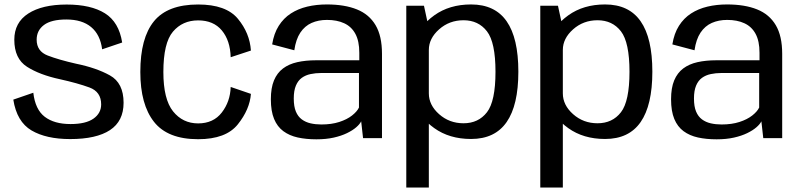

<svg xmlns="http://www.w3.org/2000/svg" viewBox="-20 -618 3578 859"><path d="M294 4.2Q411.2 4.2 472 -35.9Q532.9 -76 532.9 -158.2Q532.9 -246.8 471.7 -280.7Q410.5 -314.6 320.2 -333Q243.4 -350.4 193.7 -369.5Q144 -388.5 144 -440.4Q144 -481.8 176.8 -506.3Q209.5 -530.8 276.9 -530.8Q347.1 -530.8 387.8 -496.9Q428.5 -463 437 -397.4L526.6 -427.8Q512.2 -519.2 449.4 -558.5Q386.6 -597.7 278.2 -597.7Q168.8 -597.7 106.4 -557.4Q44 -517.1 44 -440.2Q44 -355.6 100.8 -319.3Q157.5 -283 248 -263.6Q327.4 -246 380 -226.7Q432.6 -207.4 432.6 -151Q432.6 -111.6 398.3 -87.3Q363.9 -63 295.5 -63Q222.9 -63 180.2 -95.5Q137.6 -128.1 129 -203.1L39.5 -172.3Q55.2 -73.1 121.1 -34.4Q187 4.2 294 4.2Z M866.5 4.8Q991.2 4.8 1044.3 -62Q1097.4 -128.7 1102.6 -198L1012.1 -229Q1010 -163.3 972.3 -114.6Q934.7 -65.9 866.5 -65.9Q797.6 -65.9 754.2 -119.9Q710.9 -173.9 710.9 -295.9Q710.9 -425.8 753.7 -476.3Q796.5 -526.8 866.5 -526.8Q935.2 -526.8 972.6 -481.7Q1010 -436.6 1012.1 -362L1102.6 -391.8Q1097.4 -469.9 1044.4 -533.9Q991.5 -597.9 866.5 -597.9Q730.1 -597.9 669 -523.1Q607.8 -448.3 607.8 -295.9Q607.8 -150.5 669 -72.9Q730.1 4.8 866.5 4.8Z M1395.7 5.3Q1438.9 5.3 1473.1 -2.4Q1507.3 -10.1 1532.5 -22.4Q1557.6 -34.6 1573.6 -48.5Q1589.6 -62.3 1595.9 -75.2L1604.3 0H1689V-377.2Q1689 -457 1660.3 -505.4Q1631.6 -553.9 1576.6 -576Q1521.7 -598.1 1442.4 -598.1Q1395.6 -598.1 1354.6 -588.4Q1313.5 -578.6 1281.2 -557.7Q1248.8 -536.7 1227.1 -502.5Q1205.4 -468.4 1197.6 -419.3L1296.7 -393.1Q1303.8 -442.3 1323.7 -472.1Q1343.6 -501.9 1374 -515.4Q1404.5 -528.9 1442.8 -528.9Q1487.7 -528.9 1520 -513.9Q1552.4 -499 1569.9 -466.7Q1587.5 -434.4 1587.5 -381.8V-348.3H1393.8Q1347.4 -348.3 1310 -339.9Q1272.6 -331.5 1246.2 -311.7Q1219.8 -291.9 1205.8 -258.3Q1191.8 -224.7 1191.8 -173.7Q1191.8 -120.7 1206.2 -85.9Q1220.6 -51.1 1247.7 -31.1Q1274.8 -11.1 1312.1 -2.9Q1349.5 5.3 1395.7 5.3ZM1417.6 -61.1Q1391.9 -61.1 1369.5 -66.2Q1347.2 -71.3 1330.1 -83.9Q1313.1 -96.4 1303.7 -119Q1294.3 -141.6 1294.3 -177.3Q1294.3 -212.6 1303.9 -235.2Q1313.4 -257.7 1330.3 -269.8Q1347.1 -281.9 1369.5 -286.6Q1391.9 -291.4 1417.3 -291.4H1586V-136.8Q1577.3 -118.7 1554.8 -101.1Q1532.4 -83.5 1497.8 -72.3Q1463.2 -61.1 1417.6 -61.1Z M1797.7 221H1898.6V-491.6L1876.8 -592.4H1797.7ZM2087.5 3.8Q2194.2 3.8 2246.6 -71.8Q2299.1 -147.3 2299.1 -297.4Q2299.1 -447.8 2246.6 -522.9Q2194.2 -598.1 2087.5 -598.1Q1990.6 -598.1 1922.7 -549.2Q1854.7 -500.3 1854.7 -447.7L1898.6 -394.5Q1898.6 -445.9 1944.4 -486.6Q1990.3 -527.4 2053.7 -527.4Q2120.4 -527.4 2158.6 -477.9Q2196.8 -428.4 2196.8 -297Q2196.8 -165 2158.6 -115.8Q2120.4 -66.5 2053.7 -66.5Q1990.3 -66.5 1944.4 -107.3Q1898.6 -148 1898.6 -200.3L1854.7 -146.2Q1854.7 -93.5 1922.7 -44.9Q1990.6 3.8 2087.5 3.8Z M2397.2 221H2498.1V-491.6L2476.3 -592.4H2397.2ZM2687 3.8Q2793.7 3.8 2846.1 -71.8Q2898.6 -147.3 2898.6 -297.4Q2898.6 -447.8 2846.1 -522.9Q2793.7 -598.1 2687 -598.1Q2590.1 -598.1 2522.2 -549.2Q2454.2 -500.3 2454.2 -447.7L2498.1 -394.5Q2498.1 -445.9 2543.9 -486.6Q2589.8 -527.4 2653.2 -527.4Q2719.9 -527.4 2758.1 -477.9Q2796.3 -428.4 2796.3 -297Q2796.3 -165 2758.1 -115.8Q2719.9 -66.5 2653.2 -66.5Q2589.8 -66.5 2543.9 -107.3Q2498.1 -148 2498.1 -200.3L2454.2 -146.2Q2454.2 -93.5 2522.2 -44.9Q2590.1 3.8 2687 3.8Z M3186.2 5.3Q3229.4 5.3 3263.6 -2.4Q3297.8 -10.1 3323 -22.4Q3348.1 -34.6 3364.1 -48.5Q3380.1 -62.3 3386.4 -75.2L3394.8 0H3479.5V-377.2Q3479.5 -457 3450.8 -505.4Q3422.1 -553.9 3367.1 -576Q3312.2 -598.1 3232.9 -598.1Q3186.1 -598.1 3145.1 -588.4Q3104 -578.6 3071.7 -557.7Q3039.3 -536.7 3017.6 -502.5Q2995.9 -468.4 2988.1 -419.3L3087.2 -393.1Q3094.3 -442.3 3114.2 -472.1Q3134.1 -501.9 3164.5 -515.4Q3195 -528.9 3233.3 -528.9Q3278.2 -528.9 3310.5 -513.9Q3342.9 -499 3360.4 -466.7Q3378 -434.4 3378 -381.8V-348.3H3184.3Q3137.9 -348.3 3100.5 -339.9Q3063.1 -331.5 3036.7 -311.7Q3010.3 -291.9 2996.3 -258.3Q2982.3 -224.7 2982.3 -173.7Q2982.3 -120.7 2996.7 -85.9Q3011.1 -51.1 3038.2 -31.1Q3065.3 -11.1 3102.6 -2.9Q3140 5.3 3186.2 5.3ZM3208.1 -61.1Q3182.4 -61.1 3160 -66.2Q3137.7 -71.3 3120.6 -83.9Q3103.6 -96.4 3094.2 -119Q3084.8 -141.6 3084.8 -177.3Q3084.8 -212.6 3094.4 -235.2Q3103.9 -257.7 3120.8 -269.8Q3137.6 -281.9 3160 -286.6Q3182.4 -291.4 3207.8 -291.4H3376.5V-136.8Q3367.8 -118.7 3345.3 -101.1Q3322.9 -83.5 3288.3 -72.3Q3253.7 -61.1 3208.1 -61.1Z"/></svg>

Font: Anybody Thin
Style: Regular
Weight: 100
Designer: Tyler Finck
Foundry: Etcetera Type Company
Version: Version 1.114;gftools[0.9.25]